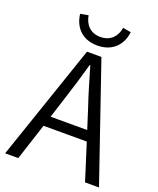

<svg xmlns="http://www.w3.org/2000/svg" viewBox="-168 -1038 937 1138"><g transform="rotate(20 300.5 -469.0)"><path d="M408 -938C400 -885 365 -841 299 -841C233 -841 199 -885 190 -938L140 -929C148 -855 197 -787 299 -787C401 -787 451 -855 459 -929ZM184 -296 222 -415C249 -498 273 -576 297 -663H301C326 -577 349 -498 377 -415L415 -296ZM509 0H597L346 -732H255L5 0H88L163 -231H436Z"/></g></svg>

Font: Noto Sans CJK JP DemiLight
Style: Regular
Weight: 350
Designer: Ryoko NISHIZUKA (kana & ideographs); Paul D. Hunt (Latin, Greek & Cyrillic); Wenlong ZHANG (bopomofo); Sandoll Communica
Foundry: Adobe Systems Incorporated
Version: Version 1.004;PS 1.004;hotconv 1.0.82;makeotf.lib2.5.63406